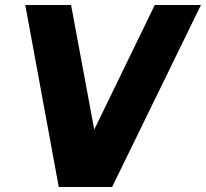

<svg xmlns="http://www.w3.org/2000/svg" viewBox="-20 -743 818 763"><path d="M213.5 0 80.5 -723H262.5L354.5 -228L595 -723H778.5L425.5 0Z"/></svg>

Font: Public Sans Black
Style: Italic
Weight: 900
Italic angle: -8°
Designer: The Public Sans project authors (U.S. Web Design System). Libre Franklin designed by Pablo Impallari and Rodrigo Fuenzal
Version: Version 1.007; ttfautohint (v1.8.1) -l 8 -r 50 -G 200 -x 14 